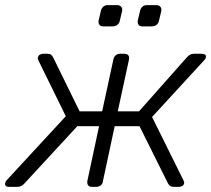

<svg xmlns="http://www.w3.org/2000/svg" viewBox="-47 -730 825 750"><path d="M-11 0Q-20 0 -24 -3.5Q-28 -7 -27 -14Q-26 -17 -25 -20Q-24 -23 -20 -27L210 -276L103 -494Q101 -498 100.5 -501Q100 -504 101 -506Q103 -513 108.5 -516.5Q114 -520 123 -520H138Q147 -520 152 -516.5Q157 -513 161 -505L264 -295H352L396 -498Q398 -508 405 -514Q412 -520 422 -520H439Q449 -520 454 -514Q459 -508 457 -498L413 -295H496L682 -505Q689 -513 695.5 -516.5Q702 -520 711 -520H740Q749 -520 754 -516.5Q759 -513 757 -506Q757 -501 750 -494L547 -273L669 -27Q671 -23 672 -20Q673 -17 672 -14Q671 -7 665 -3.5Q659 0 650 0H632Q623 0 618 -3.5Q613 -7 609 -14L498 -237H401L355 -22Q354 -12 346.5 -6Q339 0 329 0H312Q302 0 297.5 -6Q293 -12 294 -22L340 -237H255L49 -14Q43 -7 36 -3.5Q29 0 20 0ZM509 -627Q499 -627 494.5 -633Q490 -639 491 -649L500 -687Q502 -697 509 -703.5Q516 -710 526 -710H564Q574 -710 579.5 -703.5Q585 -697 583 -687L574 -649Q572 -639 564.5 -633Q557 -627 547 -627ZM356 -627Q346 -627 341.5 -633Q337 -639 338 -649L347 -687Q349 -697 356 -703.5Q363 -710 373 -710H411Q421 -710 426.5 -703.5Q432 -697 430 -687L421 -649Q419 -639 411.5 -633Q404 -627 394 -627Z"/></svg>

Font: Rubik Light Light
Style: Italic
Weight: 300
Italic angle: -12°
Version: Version 2.104